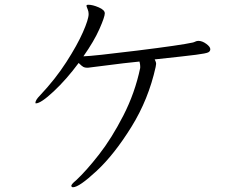

<svg xmlns="http://www.w3.org/2000/svg" viewBox="-20 -746 1040 808"><path d="M567 -487Q513 -482 406 -468L358 -462Q354 -461 346 -461Q337 -461 330.5 -464.5Q324 -468 311 -481Q260 -412 206 -361.5Q152 -311 131 -311Q129 -311 129 -313Q129 -325 148 -344Q213 -413 259 -484.5Q305 -556 329 -610.5Q353 -665 353 -687L352 -697Q350 -705 347 -712Q344 -719 344 -722Q344 -724 345 -724Q345 -726 352 -726Q370 -726 395.5 -715Q421 -704 421 -690Q421 -675 398.5 -624Q376 -573 331 -509Q371 -510 556.5 -533Q742 -556 791 -567Q796 -568 802 -571Q808 -574 815 -574Q831 -574 848 -561.5Q865 -549 865 -539Q865 -530 856 -525.5Q847 -521 804.5 -515.5Q762 -510 631 -496Q637 -485 637 -477Q637 -473 635 -464Q605 -328 533 -212Q461 -96 387 -27Q313 42 287 42Q284 42 282 40Q280 38 280 36Q280 33 285 27Q290 21 300 13Q343 -27 396.5 -95.5Q450 -164 499 -259.5Q548 -355 570 -460V-468Q570 -475 567 -487Z"/></svg>

Font: JyunsaiKaai Light
Style: Regular
Weight: 300
Designer: Fontworks Inc.
Version: Version 0.030;April 7, 2024;FontCreator 14.0.0.2901 64-bit